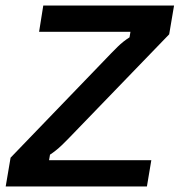

<svg xmlns="http://www.w3.org/2000/svg" viewBox="-28 -670 645 690"><path d="M-7.5 0 10 -103.3 341.7 -447.5Q375 -482.5 395 -502.1Q415 -521.7 437.5 -535.8L440.8 -555.8H112.5L127.5 -650H597.5L580 -546.7L247.5 -202.5Q214.2 -167.5 193.8 -147.9Q173.3 -128.3 151.7 -114.2L148.3 -94.2H515.8L500 0Z"/></svg>

Font: Familjen Grotesk Medium
Style: Italic
Weight: 500
Italic angle: -9.46201°
Designer: Anders Wikstroem, Jonas Baeckman, Matilda Gysing, Kristian Moeller
Foundry: Familjen STHLM AB
Version: Version 2.002; ttfautohint (v1.8.4.7-5d5b)